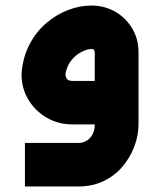

<svg xmlns="http://www.w3.org/2000/svg" viewBox="-20 -449 577 693"><path d="M70 224V67H263Q279 67 292.5 59Q306 51 314 36Q322 21 322 2V-258Q322 -266 318.5 -269.5Q315 -273 307 -272Q292 -271 273 -261Q254 -251 238.5 -232.5Q223 -214 217 -186Q215 -176 220 -166.5Q225 -157 241 -157H374V0H241Q189 0 146.5 -25.5Q104 -51 80 -93.5Q56 -136 58 -187Q63 -244 87 -289.5Q111 -335 147.5 -366Q184 -397 226 -413Q268 -429 310 -429Q356 -429 394.5 -407.5Q433 -386 456.5 -347.5Q480 -309 480 -260V0Q480 40 464.5 80.5Q449 121 421 153.5Q393 186 353 205Q313 224 263 224Z"/></svg>

Font: Mada ExtraBold
Style: Regular
Weight: 800
Designer: Khaled Hosny
Version: Version 1.5